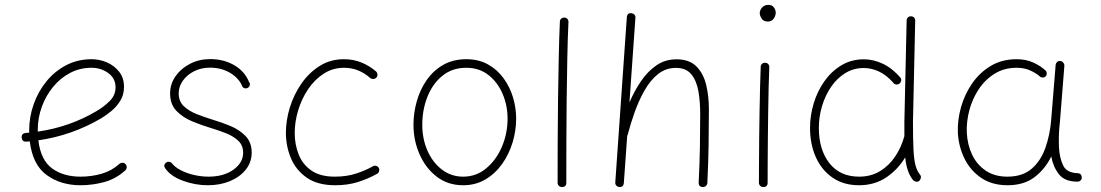

<svg xmlns="http://www.w3.org/2000/svg" viewBox="-20 -749 4511 787"><path d="M493.7 -50.8Q455.1 -15.6 407.2 -2.7Q359.4 10.3 310.1 10.3Q229 10.3 171.4 -31.5Q113.8 -73.2 102.1 -169.4Q95.2 -168.9 87.9 -168.5Q70.8 -167.5 68.8 -185.1Q67.9 -202.1 85.4 -204.1Q92.8 -204.6 99.6 -205.1Q99.6 -210 99.6 -214.8Q99.6 -269.5 117.9 -321.5Q136.2 -373.5 170.2 -415.3Q204.1 -457 251.2 -481.7Q298.3 -506.3 355.5 -506.3Q388.2 -506.3 418.5 -493.2Q448.7 -480 468.5 -454.8Q488.3 -429.7 488.3 -393.1Q488.3 -360.4 472.9 -335.7Q457.5 -311 436 -293.5Q414.6 -275.9 396.5 -265.1Q275.9 -193.8 137.2 -173.8Q147 -92.8 193.4 -58.8Q239.7 -24.9 310.1 -24.9Q355.5 -24.9 396.7 -36.9Q438 -48.8 469.2 -77.1Q474.6 -82 482.2 -81.8Q489.7 -81.5 494.6 -76.2Q499.5 -70.8 499.3 -63.2Q499 -55.7 493.7 -50.8ZM355 -471.2Q307.6 -471.2 267.6 -450.2Q227.5 -429.2 197.8 -393.1Q168 -356.9 151.4 -311.3Q134.8 -265.6 134.8 -216.3Q134.8 -212.9 134.8 -209.5Q266.6 -228.5 377 -294.4Q405.3 -311 429.4 -334.7Q453.6 -358.4 453.6 -391.1Q453.6 -427.7 423.8 -449.5Q394 -471.2 355 -471.2Z M997.6 -390.1Q992.7 -386.2 985.8 -386.7Q979 -387.2 974.1 -393.1Q960.4 -427.7 924.3 -449.7Q888.2 -471.7 840.3 -471.7Q804.7 -471.7 775.6 -457Q746.6 -442.4 729.5 -418.2Q712.4 -394 712.4 -365.7Q712.4 -334 733.6 -313.7Q754.9 -293.5 786.9 -281Q818.8 -268.6 850.6 -258.8Q885.3 -248.5 922.6 -233.4Q960 -218.3 985.8 -192.1Q1011.7 -166 1011.7 -123.5Q1011.7 -84.5 987.8 -54.2Q963.9 -23.9 923.1 -6.8Q882.3 10.3 832 10.3Q779.3 10.3 729.2 -8.3Q679.2 -26.9 657.2 -59.1Q647.9 -72.8 661.6 -83Q667.5 -86.9 673.8 -85.7Q680.2 -84.5 684.1 -80.6Q696.3 -64 720.9 -51.3Q745.6 -38.6 775.6 -31.7Q805.7 -24.9 834.5 -24.9Q897 -24.9 936.8 -53.5Q976.6 -82 976.6 -123Q976.6 -153.8 955.8 -172.9Q935.1 -191.9 903.8 -203.9Q872.6 -215.8 841.8 -225.1Q806.2 -235.8 768.1 -251.5Q730 -267.1 703.6 -294.2Q677.2 -321.3 677.2 -365.7Q677.2 -404.8 699.7 -436.8Q722.2 -468.8 759.5 -487.8Q796.9 -506.8 841.3 -506.8Q897 -506.8 939.9 -481.9Q982.9 -457 1000.5 -413.6Q1005.4 -407.7 1004.2 -400.9Q1002.9 -394 997.6 -390.1Z M1522.9 -431.2Q1518.1 -425.8 1510.5 -425.3Q1502.9 -424.8 1497.6 -429.2Q1475.1 -449.2 1448.5 -460.2Q1421.9 -471.2 1390.1 -471.2Q1344.2 -471.2 1306.9 -447Q1269.5 -422.9 1242.9 -383.3Q1216.3 -343.8 1202.1 -296.6Q1188 -249.5 1188 -203.6Q1188 -157.7 1203.9 -116.7Q1219.7 -75.7 1255.9 -50.3Q1292 -24.9 1352.5 -24.9Q1399.4 -24.9 1438 -37.1Q1476.6 -49.3 1510.3 -68.4Q1517.1 -71.3 1523.9 -68.4Q1530.8 -65.4 1533.7 -58.6Q1536.1 -52.2 1533.4 -45.4Q1530.8 -38.6 1523.9 -35.6Q1486.8 -15.1 1445.6 -2.4Q1404.3 10.3 1354 10.3Q1281.7 10.3 1237.3 -20.8Q1192.9 -51.8 1172.4 -100.8Q1151.9 -149.9 1151.9 -204.6Q1151.9 -255.9 1168.2 -308.8Q1184.6 -361.8 1215.6 -406.5Q1246.6 -451.2 1290.5 -478.8Q1334.5 -506.3 1389.6 -506.3Q1428.7 -506.3 1461.4 -492.9Q1494.1 -479.5 1521 -456.5Q1526.4 -451.7 1527.1 -444.1Q1527.8 -436.5 1522.9 -431.2Z M1891.6 -506.3Q1941.9 -506.3 1980 -485.1Q2018.1 -463.9 2043.9 -428.5Q2069.8 -393.1 2082.8 -349.9Q2095.7 -306.6 2095.7 -262.7Q2095.7 -213.9 2081.1 -165.3Q2066.4 -116.7 2038.3 -77.1Q2010.3 -37.6 1970 -13.7Q1929.7 10.3 1878.4 10.3Q1815.4 10.3 1769.8 -25.1Q1724.1 -60.5 1699.5 -117.2Q1674.8 -173.8 1674.8 -237.3Q1674.8 -286.6 1688.5 -334.5Q1702.1 -382.3 1729.2 -421.1Q1756.3 -460 1796.9 -483.2Q1837.4 -506.3 1891.6 -506.3ZM1891.6 -471.2Q1833.5 -471.2 1793.2 -438.2Q1752.9 -405.3 1731.9 -352.1Q1710.9 -298.8 1710.9 -237.3Q1710.9 -179.7 1732.2 -131.3Q1753.4 -83 1791.3 -54Q1829.1 -24.9 1878.4 -24.9Q1932.1 -24.9 1973.1 -59.1Q2014.2 -93.3 2037.4 -147.7Q2060.5 -202.1 2060.5 -262.7Q2060.5 -316.4 2040.3 -364Q2020 -411.6 1982.2 -441.4Q1944.3 -471.2 1891.6 -471.2Z M2293.5 -676.8Q2300.8 -676.8 2305.7 -671.4Q2310.5 -666 2310.1 -658.2Q2307.1 -595.7 2305.4 -512.7Q2303.7 -429.7 2302.7 -338.6Q2301.8 -247.6 2301.5 -159.9Q2301.3 -72.3 2301.3 0Q2301.3 17.6 2283.2 17.6Q2275.9 17.6 2270.8 12.5Q2265.6 7.3 2265.6 0Q2265.6 -72.3 2265.9 -160.2Q2266.1 -248 2267.3 -339.1Q2268.6 -430.2 2270.3 -513.7Q2272 -597.2 2274.9 -660.2Q2274.9 -667.5 2280.3 -672.4Q2285.6 -677.2 2293.5 -676.8Z M2518.1 17.6Q2511.7 17.1 2506.6 12Q2501.5 6.8 2502 -1L2549.3 -677.7Q2550.8 -696.8 2568.4 -694.8Q2575.2 -694.3 2580.3 -689.2Q2585.4 -684.1 2584.5 -675.8L2560.1 -329.1Q2580.1 -376 2607.4 -416.3Q2634.8 -456.5 2670.7 -481.2Q2706.5 -505.9 2752.9 -505.9Q2805.7 -505.9 2834.5 -476.8Q2863.3 -447.8 2874.5 -401.4Q2885.7 -355 2885.7 -301.8Q2885.7 -226.6 2884.5 -153.8Q2883.3 -81.1 2879.4 0.5Q2879.4 6.8 2874.5 12.2Q2869.6 17.6 2861.3 17.6Q2843.8 17.6 2843.8 -0.5Q2847.7 -77.6 2848.9 -145Q2850.1 -212.4 2850.1 -282.2Q2850.1 -331.5 2842.8 -374.5Q2835.4 -417.5 2814 -444.1Q2792.5 -470.7 2750.5 -470.7Q2709 -470.7 2677.2 -445.3Q2645.5 -419.9 2622.1 -378.7Q2598.6 -337.4 2581.5 -289.3Q2564.5 -241.2 2552.7 -196.3Q2552.2 -193.4 2550.8 -191.4L2537.1 1Q2535.6 18.6 2518.1 17.6Z M3094.2 -694.8Q3094.2 -708 3104 -718.5Q3113.8 -729 3129.9 -729Q3145.5 -729 3152.6 -718Q3159.7 -707 3159.7 -698.2Q3159.7 -683.6 3151.1 -672.1Q3142.6 -660.6 3127.4 -660.6Q3109.4 -660.6 3101.8 -673.1Q3094.2 -685.5 3094.2 -694.8ZM3116.7 -491.7Q3124 -491.7 3128.9 -486.3Q3133.8 -481 3133.3 -473.1Q3131.8 -439 3130.6 -390.6Q3129.4 -342.3 3128.7 -287.4Q3127.9 -232.4 3127.4 -178Q3127 -123.5 3126.7 -77.1Q3126.5 -30.8 3126.5 0Q3126.5 17.6 3108.4 17.6Q3101.1 17.6 3095.9 12.5Q3090.8 7.3 3090.8 0Q3090.8 -30.8 3091.1 -77.1Q3091.3 -123.5 3091.8 -178Q3092.3 -232.4 3093.3 -287.6Q3094.2 -342.8 3095.5 -391.6Q3096.7 -440.4 3098.1 -475.1Q3098.1 -482.4 3103.5 -487.3Q3108.9 -492.2 3116.7 -491.7Z M3521 -505.9Q3560.5 -505.9 3599.1 -487.5Q3637.7 -469.2 3670.9 -430.7Q3675.3 -424.8 3673.6 -417.2Q3671.9 -409.7 3666 -405.8Q3659.7 -401.4 3652.3 -402.8Q3645 -404.3 3641.1 -410.2Q3613.8 -441.4 3583 -455.8Q3552.2 -470.2 3520.5 -470.2Q3478.5 -470.2 3444.6 -449.2Q3410.6 -428.2 3386.5 -392.8Q3362.3 -357.4 3349.4 -313.7Q3336.4 -270 3336.4 -224.6Q3336.4 -135.7 3379.6 -80.3Q3422.9 -24.9 3501.5 -24.9Q3550.3 -24.9 3587.4 -47.6Q3624.5 -70.3 3649.4 -107.7Q3674.3 -145 3686.5 -189.5L3687 -191.4Q3687 -204.6 3687 -219Q3687 -233.4 3687 -249.5L3696.3 -665Q3696.3 -672.4 3701.4 -677.5Q3706.5 -682.6 3714.4 -682.1Q3721.7 -682.1 3726.8 -677Q3731.9 -671.9 3731.4 -664.6L3722.2 -249.5Q3722.2 -176.3 3724.4 -134.5Q3726.6 -92.8 3732.9 -70.3Q3739.3 -47.9 3751 -33.2Q3755.9 -27.8 3754.6 -20.3Q3753.4 -12.7 3748 -7.8Q3742.7 -2.9 3735.1 -4.2Q3727.5 -5.4 3722.7 -10.7Q3696.3 -43 3690.4 -104Q3661.1 -54.7 3613.3 -22.2Q3565.4 10.3 3501 10.3Q3438 10.3 3393.1 -20.5Q3348.1 -51.3 3324.2 -104.5Q3300.3 -157.7 3300.3 -225.1Q3300.3 -275.9 3315.4 -325.7Q3330.6 -375.5 3359.4 -416.3Q3388.2 -457 3429 -481.4Q3469.7 -505.9 3521 -505.9Z M4109.4 -24.9Q4171.4 -24.9 4209 -57.6Q4246.6 -90.3 4265.1 -143.3Q4283.7 -196.3 4288.6 -255.9L4307.1 -483.9Q4308.1 -490.7 4313.5 -495.4Q4318.8 -500 4326.2 -499Q4333 -498.5 4338.1 -492.4Q4343.3 -486.3 4342.8 -479L4324.7 -251Q4323.7 -238.8 4322.3 -227.1Q4318.8 -184.6 4320.8 -143.1Q4323.2 -101.1 4337.9 -70.6Q4352.5 -40 4398.9 -39.1Q4413.6 -37.1 4414.1 -22Q4414.6 -14.6 4409.2 -9.5Q4403.8 -4.4 4396.5 -4.4Q4343.8 -4.4 4320.1 -35.2Q4296.4 -65.9 4289.1 -107.9Q4264.6 -56.6 4220.9 -23.2Q4177.2 10.3 4109.9 10.3Q4046.9 10.3 4002.4 -19.5Q3958 -49.3 3933.6 -98.6Q3909.2 -147.9 3906.2 -205.6Q3904.3 -256.8 3919.2 -309.8Q3934.1 -362.8 3965.1 -407.5Q3996.1 -452.1 4041.7 -479.2Q4087.4 -506.3 4146.5 -506.3Q4185.5 -506.3 4215.3 -492.7Q4245.1 -479 4265.6 -460Q4270.5 -455.1 4270.5 -447.3Q4270.5 -439.5 4265.1 -435.1Q4260.3 -430.7 4252.4 -431.4Q4244.6 -432.1 4240.2 -437.5Q4225.1 -450.2 4201.7 -460.7Q4178.2 -471.2 4147 -471.2Q4096.7 -471.2 4057.6 -447.3Q4018.6 -423.3 3992.2 -383.8Q3965.8 -344.2 3953.4 -297.4Q3940.9 -250.5 3942.9 -205.1Q3945.3 -155.8 3964.8 -114.7Q3984.4 -73.7 4020.8 -49.3Q4057.1 -24.9 4109.4 -24.9Z"/></svg>

Font: Mikhak ExtraLight
Style: Regular
Weight: 200
Designer: Amin Abedi
Version: Version 3.3